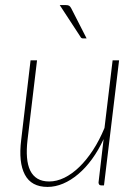

<svg xmlns="http://www.w3.org/2000/svg" viewBox="-20 -731 549 757"><path d="M52.5 0ZM126 -493 88.5 -179Q84 -140 86.5 -109.8Q89 -79.5 99.2 -58.5Q109.5 -37.5 128 -26.5Q146.5 -15.5 174 -15.5Q203.5 -15.5 233.8 -30.2Q264 -45 292.5 -72.5Q321 -100 346.5 -139Q372 -178 392 -226.5L424 -493H449.5L390 0H379.5Q373.5 0 371 -3.5Q368.5 -7 368.5 -11.5L388.5 -182.5Q368.5 -139 343 -104Q317.5 -69 288.5 -44.5Q259.5 -20 228.8 -7Q198 6 167.5 6Q103.5 6 78 -42.5Q52.5 -91 63.5 -179L100.5 -493ZM239.5 -711Q248.5 -711 252.8 -708.2Q257 -705.5 261 -698L321.5 -579.5H307.5Q304.5 -579.5 301.8 -580.8Q299 -582 297.5 -585.5L215.5 -711Z"/></svg>

Font: Lato Thin
Style: Italic
Weight: 200
Italic angle: -7°
Designer: Lukasz Dziedzic
Foundry: tyPoland Lukasz Dziedzic
Version: Version 2.007; 2014-02-27